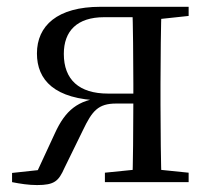

<svg xmlns="http://www.w3.org/2000/svg" viewBox="-20 -536 619 565"><path d="M275.8 -516C148.4 -516 88.7 -460.1 88.7 -378.7C88.7 -300.7 140.1 -243.7 278.2 -240.2L282.8 -248.8C208.8 -242 172.2 -211.1 141.4 -143.5L82 -15.3L128.2 -39.3L15.5 -27.1V0C39.9 4.8 64.3 8.6 89.1 8.6C140.2 8.6 152.5 -3.1 169.5 -41.4L224 -152.8C251.1 -209.4 268.6 -231.3 321.8 -231.3H411.6V-260.6H298C212.5 -260.6 167.8 -301.8 167.8 -377.4C167.8 -444.6 206.6 -485.4 286.7 -485.4H411.6L425.9 -477.4L535.1 -489.1V-516ZM369.4 0H455.5C453.5 -48.6 452.3 -160.1 452.3 -228.5V-288.3C452.3 -355.1 453.5 -467.4 455.5 -516H369.4C371.4 -467.4 372.4 -355.1 372.4 -288.3V-240.4C372.4 -160.1 371.4 -48.6 369.4 0ZM288.7 0H535.1V-27.8L429.5 -38.6H395.5L288.7 -27.8Z"/></svg>

Font: Source Han Serif TW VF
Style: Regular
Weight: 250
Designer: Ryoko NISHIZUKA 西塚涼子 (kana & ideographs); Frank Grießhammer (Latin, Greek & Cyrillic); Wenlong ZHANG 张文龙 (bopomofo); San
Foundry: Adobe
Version: Version 2.002;hotconv 1.1.0;makeotfexe 2.6.0